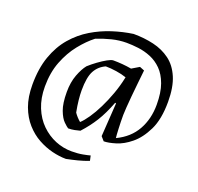

<svg xmlns="http://www.w3.org/2000/svg" viewBox="-142 -806 1181 1147"><g transform="rotate(20 448.5 -232.0)"><path d="M392 188Q350 188 303.5 176.5Q257 165 212.5 140.5Q168 116 131.5 75Q95 34 73.5 -24Q52 -82 52 -161Q52 -264 79.5 -341.5Q107 -419 154.5 -474Q202 -529 262 -565Q322 -601 387.5 -622Q453 -643 517 -652Q585 -652 645 -638Q705 -624 751 -590Q797 -556 823 -495Q849 -434 849 -341Q849 -230 815 -160.5Q781 -91 734 -53Q689 -16 643 -2Q597 12 568 12L546 -13Q550 -66 553 -119.5Q556 -173 560 -226L554 -228Q525 -152 492.5 -100Q460 -48 416 0Q402 4 382.5 8Q363 12 342 12Q332 6 312 -13.5Q292 -33 276 -75Q260 -117 260 -190Q260 -252 278 -299.5Q296 -347 318 -374Q340 -394 368 -414.5Q396 -435 420.5 -448.5Q445 -462 457 -462Q486 -462 515.5 -459.5Q545 -457 573 -452Q585 -459 596.5 -466Q608 -473 620 -480L650 -468Q646 -428 641 -383.5Q636 -339 632.5 -298Q629 -257 626.5 -224.5Q624 -192 624 -176Q624 -130 626 -88Q628 -46 630 -31Q712 -70 751.5 -140.5Q791 -211 791 -301Q791 -379 772 -431Q753 -483 721.5 -514.5Q690 -546 651 -562Q612 -578 571.5 -583Q531 -588 496 -588Q450 -588 403.5 -576.5Q357 -565 310 -546Q266 -512 223.5 -459Q181 -406 153.5 -335.5Q126 -265 126 -176Q126 -102 149.5 -44Q173 14 213.5 53.5Q254 93 304 113.5Q354 134 408 134Q448 134 479.5 128Q511 122 524 118L531 150Q497 163 462 172Q427 181 392 188ZM396 -48Q416 -66 440 -101Q464 -136 487 -182.5Q510 -229 529 -281.5Q548 -334 559 -387L560 -392Q531 -402 495 -407.5Q459 -413 427 -413Q384 -394 362 -353.5Q340 -313 340 -229Q340 -202 343.5 -168Q347 -134 355 -93Q363 -81 374 -69Q385 -57 396 -48Z"/></g></svg>

Font: Labrada
Style: Regular
Weight: 400
Designer: Mercedes Jáuregui
Foundry: Omnibus-Type Team
Version: Version 1.000; ttfautohint (v1.8.4.7-5d5b)